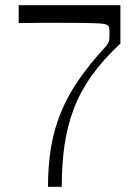

<svg xmlns="http://www.w3.org/2000/svg" viewBox="-20 -720 521 740"><path d="M165 0Q165 -84 177 -154Q189 -224 215 -287.5Q241 -351 283.5 -412.5Q326 -474 387 -540Q398 -553 400 -562Q402 -571 402 -585Q402 -606 401 -612Q400 -618 396 -622Q392 -625 384 -627Q376 -629 358 -630Q340 -631 307 -631.5Q274 -632 220 -632Q175 -632 136.5 -632Q98 -632 52 -631V-700H444V-552Q377 -490 333 -428Q289 -366 264 -299.5Q239 -233 228.5 -159.5Q218 -86 218 0Z"/></svg>

Font: Ojuju ExtraLight
Style: Regular
Weight: 400
Version: Version 1.000